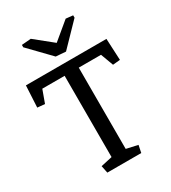

<svg xmlns="http://www.w3.org/2000/svg" viewBox="-209 -984 974 1091"><g transform="rotate(-30 278.0 -438.0)"><path d="M231.9 -597.7H85.4L55.2 -514.6L6.8 -519L14.2 -660.6H542.5L549.3 -519L501.5 -514.6L470.7 -597.7H324.7V-64.5L399.4 -47.9L389.6 0H167L157.2 -47.9L231.9 -64.5ZM109.4 -871.1 170.4 -876 286.6 -782.2 399.4 -876 445.8 -871.1V-855.5L307.6 -712.9L242.7 -717.8L109.4 -855.5Z"/></g></svg>

Font: NoticiaText-Regular
Style: Regular
Weight: 400
Designer: JM Sole
Foundry: JM Sole
Version: Version 1.003